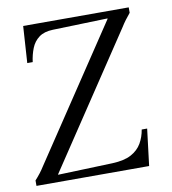

<svg xmlns="http://www.w3.org/2000/svg" viewBox="-77 -732 716 799"><g transform="rotate(-10 281.5 -332.5)"><path d="M13 0V-23Q24 -35 34.5 -48.5Q45 -62 53 -75L425 -633V-635L193 -628Q156 -627 134 -610.5Q112 -594 101.5 -567.5Q91 -541 87 -510H64L74 -665H520V-642Q509 -629 499 -615.5Q489 -602 481 -589L110 -32V-30L341 -38Q391 -40 420.5 -56Q450 -72 465 -98Q480 -124 485 -155H508L489 0Z"/></g></svg>

Font: Bona Nova SC
Style: Italic
Weight: 400
Italic angle: -4°
Designer: Mateusz Machalski
Foundry: Capitalics
Version: Version 4.001; ttfautohint (v1.8.4.7-5d5b)